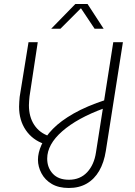

<svg xmlns="http://www.w3.org/2000/svg" viewBox="-20 -720 673 956"><path d="M323 216Q272 216 238 196Q204 176 186.5 143Q169 110 169 75Q169 41 186.5 1.5Q204 -38 243 -78Q282 -118 347 -155Q412 -192 507 -223L496 -180Q365 -132 290 -66.5Q215 -1 215 70Q215 115 243 145Q271 175 323 175Q379 175 414 137.5Q449 100 458 38L544 -510H592L507 31Q498 89 474 130.5Q450 172 412 194Q374 216 323 216ZM201 -3Q142 -23 108.5 -72Q75 -121 75 -189Q75 -200 76 -214Q77 -228 78 -238L122 -510H168L127 -240Q126 -230 125 -217.5Q124 -205 124 -196Q124 -138 150.5 -98Q177 -58 225 -42ZM235 -577 355 -700H416L496 -577H451L383 -679L281 -577Z"/></svg>

Font: MuseoModerno Thin ExtraLight
Style: Italic
Weight: 250
Italic angle: -9°
Version: Version 1.003